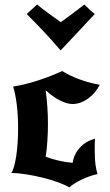

<svg xmlns="http://www.w3.org/2000/svg" viewBox="-20 -798 488 849"><path d="M287 31Q269 20 238 8.5Q207 -3 170.5 -12Q134 -21 97 -27Q60 -33 30 -33Q37 -43 42.5 -63Q48 -83 52 -109.5Q56 -136 58 -167Q60 -198 60 -231Q60 -285 54.5 -332.5Q49 -380 38 -415Q92 -424 149 -442.5Q206 -461 255 -484Q288 -463 332 -447Q376 -431 421 -423Q402 -385 368.5 -361.5Q335 -338 300 -338Q277 -338 245 -354Q213 -370 182 -399Q187 -361 189.5 -323.5Q192 -286 192 -248Q192 -215 189.5 -175.5Q187 -136 182 -105Q204 -96 238.5 -88Q273 -80 301 -78Q307 -116 332.5 -144.5Q358 -173 400 -185Q399 -177 399 -163Q399 -149 399 -129Q399 -91 402.5 -68Q406 -45 411 -28Q395 -25 376.5 -18.5Q358 -12 340.5 -3.5Q323 5 308.5 14Q294 23 287 31ZM399 -736Q385 -721 349.5 -683Q314 -645 248 -575Q210 -620 171.5 -660.5Q133 -701 98 -736Q113 -749 120.5 -756.5Q128 -764 144 -778Q167 -759 195 -738.5Q223 -718 249 -700Q274 -718 301.5 -738.5Q329 -759 353 -778Q368 -764 376 -756Q384 -748 399 -736Z"/></svg>

Font: New Rocker
Style: Regular
Weight: 400
Designer: Pablo Impallari, Brenda Gallo, Rodrigo Fuenzalida
Foundry: Pablo Impallari, Brenda Gallo, Rodrigo Fuenzalida
Version: Version 1.000; ttfautohint (v0.93) -l 8 -r 50 -G 200 -x 14 -